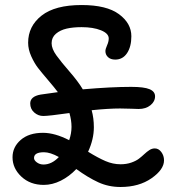

<svg xmlns="http://www.w3.org/2000/svg" viewBox="-20 -728 740 763"><path d="M151.9 -267.1Q131.8 -267.1 116 -281Q100.1 -294.9 100.1 -316.9Q100.1 -344.7 141.1 -352.1Q200.7 -360.8 210 -361.8Q197.3 -378.9 171.4 -409.2Q145.5 -439.5 131.1 -458Q116.7 -476.6 104.2 -504.2Q91.8 -531.7 91.8 -558.1Q91.8 -624 145.3 -666Q198.7 -708 304.2 -708Q403.8 -708 452.9 -671.6Q502 -635.3 502 -584Q502 -542.5 484.9 -516.8Q467.8 -491.2 438 -491.2Q419.4 -491.2 409.2 -501Q398.9 -510.7 398.9 -524.9Q398.9 -533.2 405.5 -547.9Q412.1 -562.5 412.1 -575.2Q412.1 -595.2 381.1 -607.7Q350.1 -620.1 304.2 -620.1Q270.5 -620.1 244.9 -614.3Q219.2 -608.4 202.1 -593.8Q185.1 -579.1 185.1 -556.2Q185.1 -534.2 204.3 -507.6Q223.6 -481 256.8 -442.9Q290 -404.8 309.1 -373Q422.4 -382.8 501 -382.8Q552.7 -382.8 574.5 -373.5Q596.2 -364.3 596.2 -345.2Q596.2 -324.7 577.9 -309.8Q559.6 -294.9 530.8 -294.9Q525.4 -294.9 502.9 -295.9Q480.5 -296.9 457 -296.9Q411.1 -296.9 344.2 -290Q353 -258.8 353 -222.2Q353 -174.8 330.1 -125Q369.6 -100.6 399.2 -87.9Q428.7 -75.2 459 -75.2Q482.4 -75.2 501.5 -81.8Q520.5 -88.4 532.2 -97.4Q543.9 -106.4 553.7 -115.7Q563.5 -125 573.7 -131.6Q584 -138.2 595.2 -138.2Q610.4 -138.2 621.1 -123.8Q631.8 -109.4 631.8 -90.8Q631.8 -54.2 582 -19.5Q532.2 15.1 459 15.1Q411.1 15.1 370.4 -3.7Q329.6 -22.5 283.2 -56.2Q255.4 -26.9 221.7 -10Q188 6.8 153.8 6.8Q100.1 6.8 64.9 -26.1Q29.8 -59.1 29.8 -103Q29.8 -143.6 62.3 -171.9Q94.7 -200.2 150.9 -200.2Q197.8 -200.2 254.9 -170.9Q264.2 -197.8 264.2 -224.1Q264.2 -250 255.9 -278.8Q173.8 -267.1 151.9 -267.1ZM115.2 -100.1Q115.2 -90.8 126.7 -82.5Q138.2 -74.2 152.8 -74.2Q185.5 -74.2 213.9 -104Q179.7 -123 154.8 -123Q115.2 -123 115.2 -100.1Z"/></svg>

Font: Shantell Sans Irregular
Style: Regular
Weight: 400
Designer: Stephen Nixon, Anya Danilova, Shantell Martin
Foundry: Arrow Type
Version: Version 1.006;[9816181b4]